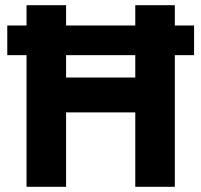

<svg xmlns="http://www.w3.org/2000/svg" viewBox="-20 -718 774 738"><path d="M500 0V-286H234V0H82V-506H8V-620H82V-698H234V-620H500V-698H652V-620H726V-506H652V0ZM234 -420H500V-506H234Z"/></svg>

Font: IBM Plex Sans Var
Style: Regular
Weight: 400
Designer: Mike Abbink, Paul van der Laan, Pieter van Rosmalen
Foundry: Bold Monday
Version: Version 3.000